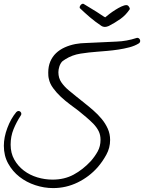

<svg xmlns="http://www.w3.org/2000/svg" viewBox="-20 -963 748 997"><path d="M708 -751Q708 -742.2 700.2 -737.3Q679.7 -724.6 651.9 -717.3Q624 -710 594.7 -705.6Q565.4 -701.2 536.6 -698.7Q507.8 -696.3 483.4 -694.3Q442.4 -691.4 398.4 -684.6Q354.5 -677.7 319.3 -655.3Q316.4 -653.3 310.5 -649.4Q304.7 -645.5 302.7 -643.6Q293 -632.8 288.1 -617.2Q283.2 -601.6 283.2 -587.9Q283.2 -557.6 298.8 -535.2Q314.5 -512.7 336.9 -494.1Q357.4 -477.5 377.4 -460.9Q397.5 -444.3 418.9 -427.7Q441.4 -410.2 464.8 -389.6Q488.3 -369.1 507.8 -345.7Q527.3 -322.3 539.6 -294.9Q551.8 -267.6 551.8 -236.3Q551.8 -195.3 532.2 -159.7Q512.7 -124 487.3 -94.7Q443.4 -44.9 383.3 -15.6Q323.2 13.7 255.9 13.7Q209 13.7 163.1 -1.5Q117.2 -16.6 81.1 -44.9Q44.9 -73.2 22.5 -113.8Q0 -154.3 0 -206.1Q0 -250 18.1 -298.3Q36.1 -346.7 64.5 -380.9Q70.3 -386.7 76.2 -386.7Q82 -386.7 86.4 -382.3Q90.8 -377.9 90.8 -372.1Q90.8 -367.2 87.9 -363.3Q65.4 -329.1 50.3 -292Q35.2 -254.9 35.2 -211.9Q35.2 -168 54.2 -134.3Q73.2 -100.6 104 -77.1Q134.8 -53.7 173.8 -42Q212.9 -30.3 252.9 -30.3Q314.5 -30.3 362.3 -56.2Q410.2 -82 451.2 -126Q472.7 -150.4 487.3 -176.8Q502 -203.1 502 -237.3Q502 -262.7 492.2 -282.2Q482.4 -301.8 464.8 -320.3Q446.3 -338.9 427.2 -355Q408.2 -371.1 387.7 -387.7Q368.2 -402.3 343.3 -420.9Q318.4 -439.5 295.9 -460.4Q273.4 -481.4 255.9 -505.4Q238.3 -529.3 233.4 -554.7Q231.4 -562.5 231 -570.3Q230.5 -578.1 230.5 -585.9Q230.5 -618.2 241.2 -643.6Q252 -668.9 271 -687Q290 -705.1 315.9 -716.8Q341.8 -728.5 372.1 -734.4Q399.4 -739.3 426.8 -739.7Q454.1 -740.2 481.4 -742.2Q534.2 -745.1 585.9 -747.1Q637.7 -749 688.5 -765.6Q689.5 -765.6 690.4 -766.1Q691.4 -766.6 693.4 -766.6Q699.2 -766.6 703.6 -761.7Q708 -756.8 708 -751ZM654.3 -916Q633.8 -884.8 605.5 -864.7Q577.1 -844.7 544.9 -828.1Q533.2 -823.2 525.4 -823.2Q512.7 -823.2 502.9 -831.1Q473.6 -850.6 446.8 -873.5Q419.9 -896.5 394.5 -920.9Q394.5 -921.9 394 -922.9Q393.6 -923.8 393.6 -924.8Q393.6 -930.7 398.9 -937Q404.3 -943.4 410.2 -943.4H413.1L480.5 -902.3Q483.4 -900.4 490.2 -896Q497.1 -891.6 504.9 -886.2Q512.7 -880.9 519 -877Q525.4 -873 526.4 -873Q534.2 -879.9 548.3 -890.6Q562.5 -901.4 578.6 -911.6Q594.7 -921.9 610.4 -929.2Q626 -936.5 636.7 -936.5Q643.6 -936.5 648.9 -929.2Q654.3 -921.9 654.3 -916Z"/></svg>

Font: Calligraffitti
Style: Regular
Weight: 400
Designer: Dathan Boardman
Foundry: Open Window
Version: Version 1.001